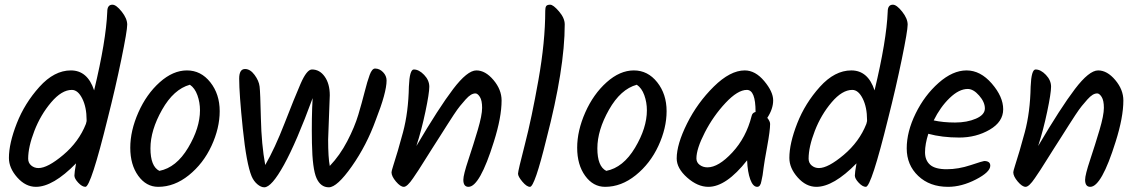

<svg xmlns="http://www.w3.org/2000/svg" viewBox="-20 -811 4847 818"><path d="M459 -791Q475 -791 498.5 -761.5Q522 -732 522 -706Q522 -680 497 -558.5Q472 -437 439 -307Q367 -15 344 -15Q330 -15 313.5 -32.5Q297 -50 297 -63Q297 -76 304 -115Q206 -15 133 -15Q89 -15 53.5 -55Q18 -95 18 -138Q18 -200 51.5 -285.5Q85 -371 148 -441Q211 -511 282 -511Q353 -511 381 -426Q432 -638 437 -761Q437 -791 459 -791ZM349 -300Q349 -354 330.5 -391Q312 -428 286 -428Q243 -428 198 -375Q153 -322 126.5 -253.5Q100 -185 100 -135Q100 -117 113 -106Q126 -95 144 -95Q183 -95 249.5 -151Q316 -207 346 -283L349 -295Z M832 -341Q832 -375 821 -405.5Q810 -436 789 -450Q720 -431 670.5 -343.5Q621 -256 621 -179Q621 -102 659 -83Q731 -97 781.5 -181.5Q832 -266 832 -341ZM654 -15Q603 -15 569 -62Q535 -109 535 -181.5Q535 -254 569.5 -332Q604 -410 660.5 -460.5Q717 -511 776.5 -511Q836 -511 876 -460.5Q916 -410 916 -337.5Q916 -265 881 -189.5Q846 -114 784.5 -64.5Q723 -15 654 -15Z M1385 -405 1378 -217Q1378 -139 1385 -104Q1428 -149 1459.5 -209.5Q1491 -270 1506.5 -322Q1522 -374 1533.5 -419.5Q1545 -465 1555 -492Q1565 -519 1578 -519Q1597 -519 1612 -503.5Q1627 -488 1627 -468Q1627 -417 1581 -300Q1542 -192 1479 -102.5Q1416 -13 1381 -13Q1346 -13 1328.5 -52Q1311 -91 1309 -201.5Q1307 -312 1312 -393Q1243 -205 1190 -109Q1137 -13 1106 -13Q1092 -13 1076.5 -26Q1061 -39 1052 -60Q1030 -113 1014.5 -262.5Q999 -412 999 -476Q999 -517 1024 -517Q1046 -517 1064.5 -492Q1083 -467 1086 -442.5Q1089 -418 1091.5 -306.5Q1094 -195 1110 -108Q1151 -179 1192.5 -286Q1234 -393 1260.5 -454Q1287 -515 1309 -515Q1342 -515 1363.5 -484.5Q1385 -454 1385 -405Z M2117 -383Q2117 -311 2084 -207Q2024 -15 1976 -15Q1954 -15 1954 -45Q1954 -66 1975.5 -130.5Q1997 -195 2015.5 -257.5Q2034 -320 2034 -351.5Q2034 -383 2024.5 -398Q2015 -413 2005.5 -413Q1996 -413 1986 -407Q1976 -401 1963.5 -387Q1951 -373 1940 -359.5Q1929 -346 1912.5 -321Q1896 -296 1885 -278.5Q1874 -261 1853 -228Q1832 -195 1821 -178Q1810 -161 1792 -132Q1774 -103 1763.5 -87Q1753 -71 1740 -52Q1715 -15 1700.5 -15Q1686 -15 1667 -37.5Q1648 -60 1648 -77Q1648 -82 1655 -104Q1674 -162 1697 -247.5Q1720 -333 1722 -442Q1725 -515 1743 -515Q1765 -515 1787 -492Q1809 -469 1809 -441.5Q1809 -414 1792.5 -335.5Q1776 -257 1754 -189Q1850 -352 1910.5 -431.5Q1971 -511 2009.5 -511Q2048 -511 2082.5 -470Q2117 -429 2117 -383Z M2386 -707Q2386 -519 2308 -219Q2258 -15 2238 -15Q2224 -15 2205.5 -37Q2187 -59 2187 -71Q2187 -83 2216 -195Q2245 -307 2274 -470.5Q2303 -634 2303 -765Q2303 -779 2307 -785Q2311 -791 2324 -791Q2337 -791 2361.5 -762.5Q2386 -734 2386 -707Z M2736 -341Q2736 -375 2725 -405.5Q2714 -436 2693 -450Q2624 -431 2574.5 -343.5Q2525 -256 2525 -179Q2525 -102 2563 -83Q2635 -97 2685.5 -181.5Q2736 -266 2736 -341ZM2558 -15Q2507 -15 2473 -62Q2439 -109 2439 -181.5Q2439 -254 2473.5 -332Q2508 -410 2564.5 -460.5Q2621 -511 2680.5 -511Q2740 -511 2780 -460.5Q2820 -410 2820 -337.5Q2820 -265 2785 -189.5Q2750 -114 2688.5 -64.5Q2627 -15 2558 -15Z M3249 -309Q3261 -294 3261 -283Q3261 -255 3248.5 -187Q3236 -119 3233.5 -98Q3231 -77 3229 -64.5Q3227 -52 3224 -40Q3220 -15 3206 -15Q3188 -15 3176.5 -46.5Q3165 -78 3163 -128Q3074 -15 2998 -15Q2952 -15 2907.5 -54.5Q2863 -94 2863 -136Q2863 -196 2907 -284.5Q2951 -373 3021 -442Q3091 -511 3153 -511Q3198 -511 3236 -465.5Q3274 -420 3274 -383.5Q3274 -347 3249 -309ZM3199 -335Q3199 -428 3162 -428Q3123 -428 3071 -372.5Q3019 -317 2983 -247Q2947 -177 2947 -136Q2947 -119 2961 -108.5Q2975 -98 2994 -98Q3041 -98 3100 -161.5Q3159 -225 3182 -316Q3185 -331 3199 -334Z M3784 -791Q3800 -791 3823.5 -761.5Q3847 -732 3847 -706Q3847 -680 3822 -558.5Q3797 -437 3764 -307Q3692 -15 3669 -15Q3655 -15 3638.5 -32.5Q3622 -50 3622 -63Q3622 -76 3629 -115Q3531 -15 3458 -15Q3414 -15 3378.5 -55Q3343 -95 3343 -138Q3343 -200 3376.5 -285.5Q3410 -371 3473 -441Q3536 -511 3607 -511Q3678 -511 3706 -426Q3757 -638 3762 -761Q3762 -791 3784 -791ZM3674 -300Q3674 -354 3655.5 -391Q3637 -428 3611 -428Q3568 -428 3523 -375Q3478 -322 3451.5 -253.5Q3425 -185 3425 -135Q3425 -117 3438 -106Q3451 -95 3469 -95Q3508 -95 3574.5 -151Q3641 -207 3671 -283L3674 -295Z M3935 -241Q3921 -197 3921 -162.5Q3921 -128 3942.5 -109Q3964 -90 4013.5 -90Q4063 -90 4115.5 -107.5Q4168 -125 4173 -125Q4199 -125 4199 -105Q4199 -78 4138 -46.5Q4077 -15 4019 -15Q3941 -15 3892 -61.5Q3843 -108 3843 -179Q3843 -250 3881 -327.5Q3919 -405 3979 -458Q4039 -511 4098 -511Q4157 -511 4205.5 -455Q4254 -399 4254 -345.5Q4254 -292 4196.5 -258.5Q4139 -225 4066.5 -225Q3994 -225 3935 -241ZM4103 -432Q4066 -432 4026 -393.5Q3986 -355 3958 -298Q3998 -289 4049 -289Q4100 -289 4138 -305.5Q4176 -322 4176 -349Q4176 -376 4151.5 -404Q4127 -432 4103 -432Z M4766 -383Q4766 -311 4733 -207Q4673 -15 4625 -15Q4603 -15 4603 -45Q4603 -66 4624.5 -130.5Q4646 -195 4664.5 -257.5Q4683 -320 4683 -351.5Q4683 -383 4673.5 -398Q4664 -413 4654.5 -413Q4645 -413 4635 -407Q4625 -401 4612.5 -387Q4600 -373 4589 -359.5Q4578 -346 4561.5 -321Q4545 -296 4534 -278.5Q4523 -261 4502 -228Q4481 -195 4470 -178Q4459 -161 4441 -132Q4423 -103 4412.5 -87Q4402 -71 4389 -52Q4364 -15 4349.5 -15Q4335 -15 4316 -37.5Q4297 -60 4297 -77Q4297 -82 4304 -104Q4323 -162 4346 -247.5Q4369 -333 4371 -442Q4374 -515 4392 -515Q4414 -515 4436 -492Q4458 -469 4458 -441.5Q4458 -414 4441.5 -335.5Q4425 -257 4403 -189Q4499 -352 4559.5 -431.5Q4620 -511 4658.5 -511Q4697 -511 4731.5 -470Q4766 -429 4766 -383Z"/></svg>

Font: Kalam
Style: Regular
Weight: 400
Designer: Lipi Raval (Devanagari and Latin), Jonny Pinhorn (Latin)
Foundry: Indian Type Foundry
Version: Version 2.001;PS 1.0;hotconv 1.0.79;makeotf.lib2.5.61930; tt